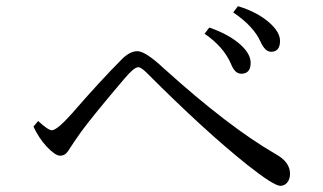

<svg xmlns="http://www.w3.org/2000/svg" viewBox="-20 -747 1040 619"><path d="M654.8 -658.2Q719.7 -635.7 756.3 -602.1Q788.1 -572.8 788.1 -544.4Q788.1 -509.3 757.8 -509.3Q737.3 -509.3 725.1 -540Q701.2 -596.2 639.6 -638.2ZM747.1 -727.1Q810.5 -708 849.6 -672.9Q882.8 -643.1 882.8 -615.2Q882.8 -580.1 854 -580.1Q834.5 -580.1 819.8 -612.8Q797.4 -662.6 731.9 -707ZM103 -356.9Q135.3 -327.1 147 -327.1Q163.6 -327.1 210 -378.9Q303.2 -486.3 373 -556.2Q398.9 -582 422.9 -582Q448.7 -582 507.8 -526.9Q716.8 -337.9 869.1 -250Q915 -224.6 915 -187Q915 -168 904.8 -157.2Q896 -147.9 883.8 -147.9Q862.8 -147.9 776.9 -215.8Q639.2 -325.7 454.1 -511.2Q435.1 -530.3 425.8 -530.3Q412.1 -530.3 380.9 -493.2Q281.2 -376 241.7 -322.3Q216.3 -286.6 199.7 -260.3Q189.9 -245.1 173.8 -245.1Q158.2 -245.1 130.9 -273.9Q105 -301.8 87.9 -338.9Z"/></svg>

Font: I.MingCP
Style: Regular
Weight: 400
Designer: I.Font Project
Version: Version 8.000; Sep 06, 2022